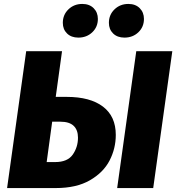

<svg xmlns="http://www.w3.org/2000/svg" viewBox="-20 -955 895 975"><path d="M568 -270Q568 -201 536.5 -140Q505 -79 436.5 -39.5Q368 0 263 0H16L113 -695H295L263 -463H319Q438 -463 503 -413.5Q568 -364 568 -270ZM855 -695 758 0H575L672 -695ZM376 -256Q376 -295 354 -316Q332 -337 287 -337H245L217 -132H260Q323 -132 349.5 -170Q376 -208 376 -256ZM299 -839Q299 -880 327.5 -907.5Q356 -935 398 -935Q434 -935 455.5 -913.5Q477 -892 477 -859Q477 -818 448.5 -791Q420 -764 378 -764Q342 -764 320.5 -785Q299 -806 299 -839ZM533 -839Q533 -880 561.5 -907.5Q590 -935 632 -935Q668 -935 689.5 -913.5Q711 -892 711 -859Q711 -818 682.5 -791Q654 -764 612 -764Q576 -764 554.5 -785Q533 -806 533 -839Z"/></svg>

Font: Trujillo ExtraBold
Style: Italic
Weight: 800
Italic angle: -8°
Designer: Fira Sans original fonts by bBox Type GmbH, Carrois Corporate GbR, & Edenspiekermann AG / Changes by Cristiano Sobral
Foundry: Fira Sans original fonts by bBox Type GmbH, Carrois Corporate GbR, & Edenspiekermann AG / Changes by Cristiano Sobral
Version: Version 4.301;July 28, 2020;FontCreator 13.0.0.2655 64-bit